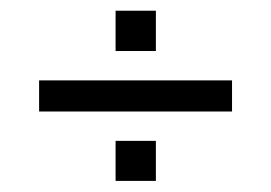

<svg xmlns="http://www.w3.org/2000/svg" viewBox="-20 -562 498 353"><path d="M51.9 -357V-414.2H406.6V-357ZM192.5 -468.2V-542.3H266.6V-468.2ZM192.5 -229.4V-303H266.6V-229.4Z"/></svg>

Font: Big Shoulders Stencil Display SC Thin
Style: Regular
Weight: 100
Designer: Patric King
Foundry: XO Type Co
Version: Version 2.001